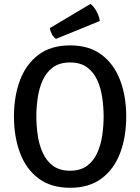

<svg xmlns="http://www.w3.org/2000/svg" viewBox="-20 -922 698 956"><path d="M49.5 -342Q49.5 -443 79.8 -523Q110 -603 172 -649.5Q234 -696 329 -696Q424.5 -696 486.2 -649.2Q548 -602.5 578.2 -522.5Q608.5 -442.5 608.5 -342Q608.5 -240.5 578.2 -160.2Q548 -80 486 -33.5Q424 13 329 13Q233.5 13 171.5 -33.8Q109.5 -80.5 79.5 -161Q49.5 -241.5 49.5 -342ZM161 -342Q161 -296.5 167.8 -249.2Q174.5 -202 192.5 -161.8Q210.5 -121.5 243.5 -96.8Q276.5 -72 329 -72Q381 -72 414 -96.8Q447 -121.5 464.8 -161.8Q482.5 -202 489.2 -249.2Q496 -296.5 496 -342Q496 -387.5 489.2 -434.8Q482.5 -482 464.8 -522Q447 -562 414 -586.5Q381 -611 329 -611Q276.5 -611 243.5 -586.5Q210.5 -562 192.5 -522Q174.5 -482 167.8 -434.8Q161 -387.5 161 -342ZM430.5 -902.5Q446 -891.5 459.8 -867Q473.5 -842.5 477 -817.5L259 -728.5Q246.5 -736 238.2 -752Q230 -768 228 -782Z"/></svg>

Font: Signika SC
Style: Regular
Weight: 400
Designer: Anna Giedryś
Foundry: Anna Giedryś
Version: Version 2.000; ttfautohint (v1.8.3) -l 8 -r 50 -G 200 -x 9 -